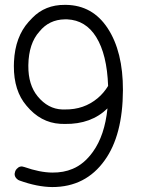

<svg xmlns="http://www.w3.org/2000/svg" viewBox="-20 -757 596 777"><path d="M415 -318.4Q349.1 -253.9 242.7 -255.4Q231 -255.4 223.6 -255.9Q144 -260.7 87.4 -329.1Q35.6 -389.2 36.1 -490.2Q36.1 -499 36.6 -507.8Q41.5 -607.9 95.7 -668.5Q106.4 -680.7 110.8 -684.6Q162.6 -737.8 242.2 -737.3H247.1Q354.5 -735.8 415.5 -643.1Q478 -548.3 477.5 -391.6Q476.6 -209.5 403.8 -108.4Q326.7 0 191.4 0Q130.9 -0.5 59.1 -26.4Q53.2 -28.3 48.8 -32.7Q34.7 -45.4 41.5 -63.5Q43.5 -69.3 47.9 -73.7Q60.5 -87.9 78.6 -81.1Q141.1 -59.1 191.4 -58.6Q237.3 -58.1 273.9 -73.7Q320.3 -92.8 356 -142.6Q403.8 -209 415 -318.4ZM417.5 -409.2Q413.1 -536.6 369.1 -607.4Q326.7 -675.3 252 -678.7H242.2Q178.7 -677.7 139.6 -629.4Q96.2 -581.5 94.7 -493.7V-490.2Q94.2 -413.6 132.3 -367.2Q174.3 -315.9 231.9 -314H242.7Q319.8 -313 375.5 -359.9Q399.9 -380.4 417.5 -409.2Z"/></svg>

Font: Masterpiece Uni Round
Style: Regular
Weight: 400
Designer: Co Toe
Foundry: Masterpiece
Version: Version 0.1